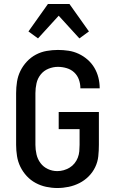

<svg xmlns="http://www.w3.org/2000/svg" viewBox="-20 -933 590 965"><path d="M268 12Q240 12 212 6Q184 0 159 -13.5Q134 -27 114.5 -48Q95 -69 82.5 -94.5Q70 -120 65.5 -148.5Q61 -177 61 -205V-465Q61 -494 65.5 -522.5Q70 -551 82.5 -576.5Q95 -602 115 -623.5Q135 -645 160.5 -658.5Q186 -672 214.5 -677Q243 -682 271 -682Q298 -682 324.5 -678Q351 -674 375.5 -662.5Q400 -651 420.5 -633Q441 -615 454.5 -592Q468 -569 474.5 -543Q481 -517 481 -490V-489H384V-490Q384 -512 376.5 -533Q369 -554 353 -569Q337 -584 315 -590.5Q293 -597 271 -597Q247 -597 223.5 -587.5Q200 -578 184.5 -558.5Q169 -539 163.5 -514.5Q158 -490 158 -465V-205Q158 -181 163.5 -157Q169 -133 183.5 -113.5Q198 -94 220.5 -83.5Q243 -73 268 -73Q284 -73 300 -77.5Q316 -82 330 -90.5Q344 -99 354.5 -112Q365 -125 371 -140.5Q377 -156 378.5 -172.5Q380 -189 380 -205V-284H275V-370H477V-205Q477 -176 474 -147.5Q471 -119 458.5 -93Q446 -67 425.5 -46.5Q405 -26 379.5 -13Q354 0 325.5 6Q297 12 268 12ZM171 -740 123 -775 221 -913H329L427 -775L379 -740L275 -854Z"/></svg>

Font: Lode Dark
Style: Bold
Weight: 700
Monospace: yes
Designer: Belleve Invis
Foundry: Belleve Invis
Version: Version 29.2.0; ttfautohint (v1.8.3)